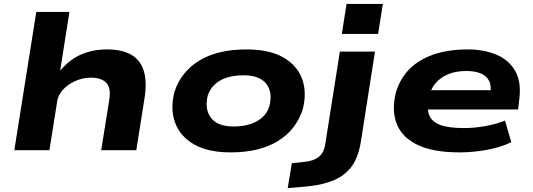

<svg xmlns="http://www.w3.org/2000/svg" viewBox="-20 -766 2717 979"><path d="M53 0 165 -705H334L287 -407H288Q335 -463 394.5 -488.5Q454 -514 525 -514Q602 -514 649 -487Q696 -460 713 -405Q730 -350 717 -266L675 0H496L537 -256Q544 -300 534.5 -323.5Q525 -347 502 -358.5Q479 -370 443 -370Q401 -370 363 -352.5Q325 -335 301 -308.5Q277 -282 272 -252L232 0Z M1156 11Q1040 11 969 -30Q898 -71 872.5 -141.5Q847 -212 870 -299Q887 -350 918.5 -389.5Q950 -429 996 -457Q1042 -485 1102 -499.5Q1162 -514 1237 -514Q1353 -514 1424 -473.5Q1495 -433 1520.5 -363.5Q1546 -294 1523 -206Q1506 -155 1474.5 -115Q1443 -75 1397.5 -47Q1352 -19 1292 -4Q1232 11 1156 11ZM1171 -121Q1218 -121 1254 -132.5Q1290 -144 1316 -166Q1342 -188 1353 -223Q1372 -295 1338 -338.5Q1304 -382 1222 -382Q1177 -382 1140.5 -371.5Q1104 -361 1078.5 -338.5Q1053 -316 1040 -282Q1022 -210 1055.5 -165.5Q1089 -121 1171 -121Z M1723 -593 1747 -746H1932L1908 -593ZM1447 193 1468 66 1535 59Q1577 55 1604 35Q1631 15 1638 -28L1713 -503H1892L1819 -37Q1811 10 1793 49Q1775 88 1741.5 117Q1708 146 1654 163.5Q1600 181 1520 187Z M2323 11Q2188 11 2108.5 -27.5Q2029 -66 2002.5 -135.5Q1976 -205 1999 -296Q2021 -368 2070 -416Q2119 -464 2193.5 -489Q2268 -514 2365 -514Q2447 -514 2511.5 -487Q2576 -460 2608 -402.5Q2640 -345 2627 -253L2622 -208H2129L2143 -306H2505L2480 -283Q2487 -328 2474 -353.5Q2461 -379 2431.5 -391.5Q2402 -404 2357 -404Q2307 -404 2266.5 -388Q2226 -372 2199.5 -340Q2173 -308 2164 -259L2165 -262Q2156 -212 2168.5 -179Q2181 -146 2223.5 -129.5Q2266 -113 2344 -113Q2401 -113 2457 -123.5Q2513 -134 2555 -151L2587 -41Q2534 -15 2463 -2Q2392 11 2323 11Z"/></svg>

Font: Nunito Sans 7pt Expanded ExtraBold
Style: Italic
Weight: 800
Width: 7
Italic angle: -9°
Designer: Vernon Adams
Foundry: Vernon Adams
Version: Version 3.101;gftools[0.9.27]